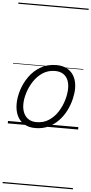

<svg xmlns="http://www.w3.org/2000/svg" viewBox="-86 -1054 761 1599"><g transform="rotate(5 294.0 -255.0)"><path d="M231 19Q175 19 136.5 -4.5Q98 -28 78.5 -70.5Q59 -113 59 -168Q59 -223 78 -284Q97 -345 135 -398.5Q173 -452 230 -485.5Q287 -519 363 -519Q417 -519 455 -496.5Q493 -474 513 -433.5Q533 -393 533 -339Q533 -298 521.5 -249.5Q510 -201 486.5 -153.5Q463 -106 426.5 -67Q390 -28 341.5 -4.5Q293 19 231 19ZM237 -31Q296 -31 341 -61Q386 -91 415.5 -138Q445 -185 460 -237Q475 -289 475 -334Q475 -376 461.5 -406Q448 -436 421 -452.5Q394 -469 355 -469Q297 -469 252.5 -440Q208 -411 177.5 -364.5Q147 -318 131 -266.5Q115 -215 115 -170Q115 -128 129.5 -96.5Q144 -65 171 -48Q198 -31 237 -31ZM0 490H588V500H0ZM0 -20H588V0H0ZM0 -505H588V-500H0ZM0 -1010H588V-1000H0Z"/></g></svg>

Font: Playwrite BE VLG Guides
Style: Regular
Weight: 400
Designer: Veronika Burian, José Scaglione
Foundry: TypeTogether
Version: Version 1.003